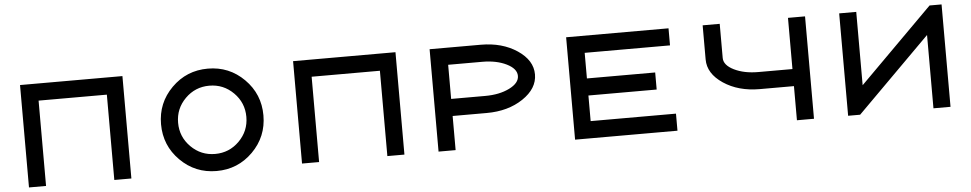

<svg xmlns="http://www.w3.org/2000/svg" viewBox="-41 -1075 7082 1401"><g transform="rotate(-5 3500.0 -375.0)"><path d="M875 0H750V-625H250V0H125V-750H875Z M1500 -125Q1603.5 -125 1676.8 -198.2Q1750 -271.5 1750 -375Q1750 -478.5 1676.8 -551.8Q1603.5 -625 1500 -625Q1396.5 -625 1323.2 -551.8Q1250 -478.5 1250 -375Q1250 -271.5 1323.2 -198.2Q1396.5 -125 1500 -125ZM1500 0Q1343.8 0 1234.4 -109.4Q1125 -218.8 1125 -375Q1125 -531.2 1234.4 -640.6Q1343.8 -750 1500 -750Q1656.2 -750 1765.6 -640.6Q1875 -531.2 1875 -375Q1875 -218.8 1765.6 -109.4Q1656.2 0 1500 0Z M2875 0H2750V-625H2250V0H2125V-750H2875Z M3125 -750H3500Q3656.2 -750 3765.6 -676.8Q3875 -603.5 3875 -500Q3875 -396.5 3765.6 -323.2Q3656.2 -250 3500 -250H3250V0H3125ZM3250 -625V-375H3500Q3603.5 -375 3676.8 -411.1Q3750 -447.3 3750 -500Q3750 -552.7 3676.8 -588.9Q3603.5 -625 3500 -625Z M4250 -125H4875V0H4125V-750H4875V-625H4250V-437.5H4750V-312.5H4250Z M5125 -500V-750H5250V-500Q5250 -447.3 5323.2 -411.1Q5396.5 -375 5500 -375H5750V-750H5875V0H5750V-250H5500Q5343.8 -250 5234.4 -323.2Q5125 -396.5 5125 -500Z M6750 -537.1 6212.9 0H6125V-750H6250V-212.9L6787.1 -750H6875V0H6750Z"/></g></svg>

Font: Xanmono
Style: Regular
Weight: 400
Designer: GGBotNet
Foundry: GGBotNet
Version: 1.00